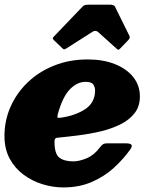

<svg xmlns="http://www.w3.org/2000/svg" viewBox="-30 -800 674 840"><path d="M-10.5 -205Q-10.5 -272.5 16.2 -333Q43 -393.5 91.5 -440Q140 -486.5 207 -513.2Q274 -540 354 -540Q420.5 -540 472 -519.8Q523.5 -499.5 552.8 -463Q582 -426.5 582 -378Q582 -334.5 558.8 -304.8Q535.5 -275 496.5 -255.8Q457.5 -236.5 410 -225.2Q362.5 -214 313.2 -207.8Q264 -201.5 221 -197.5Q208.5 -196.5 208.5 -182.5Q208 -127 229.5 -110.5Q251 -94 290.5 -94Q316.5 -94 349 -107.5Q381.5 -121 407.5 -155.5Q414 -164 420 -168.5Q426 -173 441.5 -173H518.5Q540.5 -173 545.2 -166.5Q550 -160 539 -145Q509 -103 467.5 -65.2Q426 -27.5 371.2 -3.8Q316.5 20 246.5 20Q201.5 20 156 6Q110.5 -8 72.8 -36Q35 -64 12.2 -106.2Q-10.5 -148.5 -10.5 -205ZM232.5 -284.5Q298 -293.5 341.8 -321.8Q385.5 -350 386 -404Q386 -418.5 378.2 -430.2Q370.5 -442 344 -442Q308 -442 276 -409.5Q244 -377 223 -301Q220 -289.5 221.5 -286.5Q223 -283.5 232.5 -284.5ZM241.5 -590 205 -625Q200 -630.5 200.8 -633Q201.5 -635.5 207.5 -642L331 -771Q336.5 -777 342.5 -778.2Q348.5 -779.5 359.5 -779.5H452Q469 -779.5 473 -771L536.5 -642.5Q540.5 -635 531.5 -625L496 -588Q489.5 -581.5 487.2 -582.2Q485 -583 479.5 -587.5L399 -660Q388 -669.5 374 -660.5L258.5 -587Q252 -583 248.8 -584.5Q245.5 -586 241.5 -590Z"/></svg>

Font: Besley* Fatface
Style: Italic
Weight: 900
Italic angle: -13°
Designer: Owen Earl
Foundry: indestructible type*
Version: Version 3.000; ttfautohint (v1.8.3)